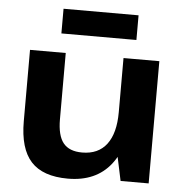

<svg xmlns="http://www.w3.org/2000/svg" viewBox="-53 -784 809 845"><g transform="rotate(5 352.0 -361.5)"><path d="M220.3 -247.2Q220.3 -175.5 246.6 -142.7Q272.9 -109.9 329.9 -109.9Q401.3 -109.9 438.4 -158.8Q475.5 -207.8 475.5 -300.7L532.3 -382.7V-312.6Q532.3 -156.5 466.8 -73.2Q401.3 10.1 277.4 10.1Q166.7 10.1 114.6 -46.8Q62.5 -103.7 62.5 -225V-540H220.3ZM633.8 0H509.8L475.5 -161.4V-540H633.8ZM525.1 -733.1V-624.1H193.7V-733.1Z"/></g></svg>

Font: Pathway Extreme 8pt Thin
Style: Regular
Weight: 100
Designer: Eduardo Rodriguez Tunni
Foundry: Eduardo Rodriguez Tunni
Version: Version 1.000